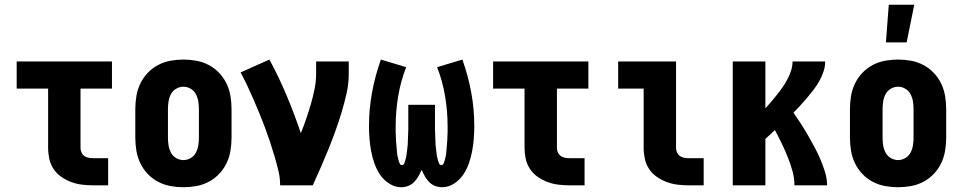

<svg xmlns="http://www.w3.org/2000/svg" viewBox="-20 -778 4040 806"><path d="M370 0Q346 0 323 -3Q300 -6 278.5 -14Q257 -22 237.5 -35.5Q218 -49 205 -68.5Q192 -88 187 -111Q182 -134 182 -157V-406H50V-520H450V-406H318V-157Q318 -147 322 -138Q326 -129 333.5 -123.5Q341 -118 350.5 -116Q360 -114 370 -114H434V0Z M750 8Q723 8 695.5 3Q668 -2 643.5 -15Q619 -28 600 -48Q581 -68 569 -93Q557 -118 552.5 -145.5Q548 -173 548 -200V-320Q548 -347 552.5 -374.5Q557 -402 569 -427Q581 -452 600 -472Q619 -492 643.5 -505Q668 -518 695.5 -523Q723 -528 750 -528Q777 -528 804.5 -523Q832 -518 856.5 -505Q881 -492 900 -472Q919 -452 931 -427Q943 -402 947.5 -374.5Q952 -347 952 -320V-200Q952 -173 947.5 -145.5Q943 -118 931 -93Q919 -68 900 -48Q881 -28 856.5 -15Q832 -2 804.5 3Q777 8 750 8ZM750 -106Q766 -106 780.5 -114.5Q795 -123 802.5 -137.5Q810 -152 812.5 -168Q815 -184 815 -200V-320Q815 -336 812.5 -352Q810 -368 802.5 -382.5Q795 -397 780.5 -405.5Q766 -414 750 -414Q734 -414 719.5 -405.5Q705 -397 697.5 -382.5Q690 -368 687.5 -352Q685 -336 685 -320V-200Q685 -184 687.5 -168Q690 -152 697.5 -137.5Q705 -123 719.5 -114.5Q734 -106 750 -106Z M1156 0Q1156 -32 1148.5 -62.5Q1141 -93 1132 -123.5Q1123 -154 1113 -184Q1103 -214 1092 -243.5Q1081 -273 1069 -302Q1057 -331 1044.5 -360Q1032 -389 1018.5 -417.5Q1005 -446 990 -474L1111 -528Q1151 -454 1183.5 -376.5Q1216 -299 1243 -219Q1255 -249 1265.5 -279.5Q1276 -310 1285 -341Q1294 -372 1300.5 -404Q1307 -436 1307 -468V-520H1444V-468Q1444 -427 1435 -386.5Q1426 -346 1414 -306.5Q1402 -267 1388 -228Q1374 -189 1358.5 -151Q1343 -113 1326.5 -75Q1310 -37 1293 0Z M1664 8Q1638 8 1614.5 -7Q1591 -22 1576 -44Q1561 -66 1552 -91.5Q1543 -117 1538 -143.5Q1533 -170 1531 -196.5Q1529 -223 1529 -250Q1529 -321 1542 -391Q1555 -461 1579 -528L1685 -496Q1662 -437 1651.5 -374Q1641 -311 1641 -247Q1641 -241 1641 -235Q1641 -229 1641 -223Q1641 -217 1641.5 -211Q1642 -205 1642 -199Q1642 -193 1642.5 -187Q1643 -181 1643.5 -175Q1644 -169 1644.5 -163Q1645 -157 1645.5 -151Q1646 -145 1646.5 -139Q1647 -133 1648 -127Q1649 -121 1650.5 -115Q1652 -109 1653.5 -103.5Q1655 -98 1658 -91.5Q1661 -85 1667 -85Q1674 -85 1677 -92Q1680 -99 1681.5 -105Q1683 -111 1684.5 -117.5Q1686 -124 1687 -130.5Q1688 -137 1688.5 -143.5Q1689 -150 1690 -156.5Q1691 -163 1691.5 -169.5Q1692 -176 1692 -182.5Q1692 -189 1692.5 -195.5Q1693 -202 1693 -208.5Q1693 -215 1693.5 -221.5Q1694 -228 1694 -234.5Q1694 -241 1694 -247.5Q1694 -254 1694 -260V-338H1806V-260Q1806 -254 1806 -247.5Q1806 -241 1806 -234.5Q1806 -228 1806.5 -221.5Q1807 -215 1807 -208.5Q1807 -202 1807.5 -195.5Q1808 -189 1808 -182.5Q1808 -176 1808.5 -169.5Q1809 -163 1810 -156.5Q1811 -150 1811.5 -143.5Q1812 -137 1813 -130.5Q1814 -124 1815.5 -117.5Q1817 -111 1818.5 -105Q1820 -99 1823 -92Q1826 -85 1833 -85Q1839 -85 1842 -91.5Q1845 -98 1846.5 -103.5Q1848 -109 1849.5 -115Q1851 -121 1852 -127Q1853 -133 1853.5 -139Q1854 -145 1854.5 -151Q1855 -157 1855.5 -163Q1856 -169 1856.5 -175Q1857 -181 1857.5 -187Q1858 -193 1858 -199Q1858 -205 1858.5 -211Q1859 -217 1859 -223Q1859 -229 1859 -235Q1859 -241 1859 -247Q1859 -311 1848.5 -374Q1838 -437 1815 -496L1921 -528Q1945 -461 1958 -391Q1971 -321 1971 -250Q1971 -223 1969 -196.5Q1967 -170 1962 -143.5Q1957 -117 1948 -91.5Q1939 -66 1924 -44Q1909 -22 1885.5 -7Q1862 8 1836 8Q1821 8 1806.5 2.5Q1792 -3 1781.5 -14Q1771 -25 1763.5 -38Q1756 -51 1750 -65Q1744 -51 1736.5 -38Q1729 -25 1718.5 -14Q1708 -3 1693.5 2.5Q1679 8 1664 8Z M2370 0Q2346 0 2323 -3Q2300 -6 2278.5 -14Q2257 -22 2237.5 -35.5Q2218 -49 2205 -68.5Q2192 -88 2187 -111Q2182 -134 2182 -157V-406H2050V-520H2450V-406H2318V-157Q2318 -147 2322 -138Q2326 -129 2333.5 -123.5Q2341 -118 2350.5 -116Q2360 -114 2370 -114H2434V0Z M2870 0Q2846 0 2823 -3Q2800 -6 2778.5 -14Q2757 -22 2737.5 -35.5Q2718 -49 2705 -68.5Q2692 -88 2687 -111Q2682 -134 2682 -157V-406H2575V-520H2818V-157Q2818 -147 2822 -138Q2826 -129 2833.5 -123.5Q2841 -118 2850.5 -116Q2860 -114 2870 -114H2934V0Z M3056 0V-520H3193V-323Q3206 -337 3218.5 -352Q3231 -367 3243 -382Q3255 -397 3266 -413Q3277 -429 3286 -446Q3295 -463 3301 -482Q3307 -501 3307 -520H3444Q3444 -498 3437 -477.5Q3430 -457 3419.5 -438Q3409 -419 3396 -402Q3383 -385 3369 -368.5Q3355 -352 3340.5 -336Q3326 -320 3311 -305Q3327 -282 3342.5 -258Q3358 -234 3372 -209.5Q3386 -185 3399.5 -160Q3413 -135 3424 -109Q3435 -83 3443.5 -55.5Q3452 -28 3452 0H3315Q3315 -31 3306.5 -61Q3298 -91 3286.5 -119.5Q3275 -148 3261.5 -176Q3248 -204 3233 -232Q3223 -222 3213 -213Q3203 -204 3193 -195V0Z M3750 8Q3723 8 3695.5 3Q3668 -2 3643.5 -15Q3619 -28 3600 -48Q3581 -68 3569 -93Q3557 -118 3552.5 -145.5Q3548 -173 3548 -200V-320Q3548 -347 3552.5 -374.5Q3557 -402 3569 -427Q3581 -452 3600 -472Q3619 -492 3643.5 -505Q3668 -518 3695.5 -523Q3723 -528 3750 -528Q3777 -528 3804.5 -523Q3832 -518 3856.5 -505Q3881 -492 3900 -472Q3919 -452 3931 -427Q3943 -402 3947.5 -374.5Q3952 -347 3952 -320V-200Q3952 -173 3947.5 -145.5Q3943 -118 3931 -93Q3919 -68 3900 -48Q3881 -28 3856.5 -15Q3832 -2 3804.5 3Q3777 8 3750 8ZM3750 -106Q3766 -106 3780.5 -114.5Q3795 -123 3802.5 -137.5Q3810 -152 3812.5 -168Q3815 -184 3815 -200V-320Q3815 -336 3812.5 -352Q3810 -368 3802.5 -382.5Q3795 -397 3780.5 -405.5Q3766 -414 3750 -414Q3734 -414 3719.5 -405.5Q3705 -397 3697.5 -382.5Q3690 -368 3687.5 -352Q3685 -336 3685 -320V-200Q3685 -184 3687.5 -168Q3690 -152 3697.5 -137.5Q3705 -123 3719.5 -114.5Q3734 -106 3750 -106ZM3699 -600 3711 -758H3818L3786 -600Z"/></svg>

Font: Iosevka Curly Heavy
Style: Regular
Weight: 900
Monospace: yes
Designer: Belleve Invis
Foundry: Belleve Invis
Version: Version 22.1.2; ttfautohint (v1.8.4)